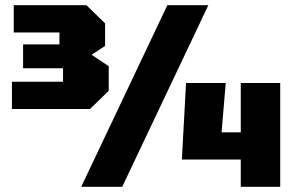

<svg xmlns="http://www.w3.org/2000/svg" viewBox="-20 -720 1137 740"><path d="M327 -300H26V-405H223V-457H69V-549H209V-595H33V-700H313L385 -630V-543L333 -509L399 -465V-370ZM293 0 625 -700H783L451 0ZM681 -105 697 -400H850L834 -210H908V-400H1060V0H908V-105Z"/></svg>

Font: Tektur SemiCondensed ExtraBold
Style: Regular
Weight: 800
Width: 4
Designer: Adam Jagosz
Foundry: Adam Jagosz
Version: Version 1.005;gftools[0.9.30]